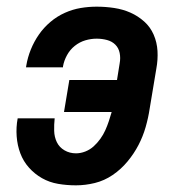

<svg xmlns="http://www.w3.org/2000/svg" viewBox="-20 -548 540 576"><path d="M208 8Q180 8 154 3.5Q128 -1 106 -13.5Q84 -26 67 -45Q50 -64 41 -88Q32 -112 30 -139Q28 -166 33 -193H144Q142 -174 142.5 -155.5Q143 -137 150.5 -121.5Q158 -106 173.5 -97Q189 -88 208 -88Q222 -88 236 -93.5Q250 -99 261 -109Q272 -119 281 -131.5Q290 -144 296 -157.5Q302 -171 306.5 -184.5Q311 -198 315 -212H172L188 -308H331L339 -358Q342 -374 339 -389Q336 -404 326 -414Q316 -424 301 -428Q286 -432 270 -432Q253 -432 236 -427Q219 -422 204.5 -410.5Q190 -399 181 -382.5Q172 -366 169 -349V-346H58L59 -352Q63 -376 72.5 -399.5Q82 -423 96.5 -444Q111 -465 131 -482Q151 -499 174.5 -509.5Q198 -520 222 -524Q246 -528 270 -528Q297 -528 323 -524Q349 -520 371.5 -510Q394 -500 412.5 -483.5Q431 -467 441 -444Q451 -421 452.5 -395Q454 -369 449 -342L429 -222Q425 -195 417 -167Q409 -139 395.5 -113Q382 -87 362.5 -63.5Q343 -40 318 -23Q293 -6 264.5 1Q236 8 208 8Z"/></svg>

Font: Iosevka Curly
Style: Bold Italic
Weight: 700
Italic angle: -9°
Monospace: yes
Designer: Belleve Invis
Foundry: Belleve Invis
Version: Version 22.1.2; ttfautohint (v1.8.4)